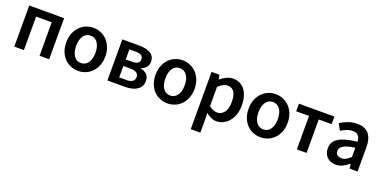

<svg xmlns="http://www.w3.org/2000/svg" viewBox="-17 -1233 4276 2157"><g transform="rotate(20 2121.0 -154.5)"><path d="M73 0V-491H490V0H375V-400H188V0Z M838 12Q792 12 750 -5Q708 -22 675.5 -55Q643 -88 624 -136Q605 -184 605 -245Q605 -306 624 -354Q643 -402 675.5 -435Q708 -468 750 -485.5Q792 -503 838 -503Q884 -503 926.5 -485.5Q969 -468 1001 -435Q1033 -402 1052.5 -354Q1072 -306 1072 -245Q1072 -184 1052.5 -136Q1033 -88 1001 -55Q969 -22 926.5 -5Q884 12 838 12ZM838 -82Q892 -82 923 -126.5Q954 -171 954 -245Q954 -320 923 -364.5Q892 -409 838 -409Q784 -409 753.5 -364.5Q723 -320 723 -245Q723 -171 753.5 -126.5Q784 -82 838 -82Z M1186 0V-491H1385Q1426 -491 1460.5 -484.5Q1495 -478 1520.5 -463Q1546 -448 1560.5 -423.5Q1575 -399 1575 -364Q1575 -328 1554.5 -300.5Q1534 -273 1493 -261V-257Q1537 -246 1566 -219Q1595 -192 1595 -141Q1595 -104 1579.5 -77.5Q1564 -51 1537 -33.5Q1510 -16 1473.5 -8Q1437 0 1395 0ZM1299 -292H1374Q1422 -292 1443 -308Q1464 -324 1464 -352Q1464 -381 1444 -397Q1424 -413 1377 -413H1299ZM1299 -78H1387Q1437 -78 1459.5 -97Q1482 -116 1482 -148Q1482 -178 1458 -196Q1434 -214 1383 -214H1299Z M1905 12Q1859 12 1817 -5Q1775 -22 1742.5 -55Q1710 -88 1691 -136Q1672 -184 1672 -245Q1672 -306 1691 -354Q1710 -402 1742.5 -435Q1775 -468 1817 -485.5Q1859 -503 1905 -503Q1951 -503 1993.5 -485.5Q2036 -468 2068 -435Q2100 -402 2119.5 -354Q2139 -306 2139 -245Q2139 -184 2119.5 -136Q2100 -88 2068 -55Q2036 -22 1993.5 -5Q1951 12 1905 12ZM1905 -82Q1959 -82 1990 -126.5Q2021 -171 2021 -245Q2021 -320 1990 -364.5Q1959 -409 1905 -409Q1851 -409 1820.5 -364.5Q1790 -320 1790 -245Q1790 -171 1820.5 -126.5Q1851 -82 1905 -82Z M2253 194V-491H2348L2356 -439H2360Q2391 -465 2429 -484Q2467 -503 2508 -503Q2554 -503 2589.5 -485.5Q2625 -468 2650 -435Q2675 -402 2688 -356Q2701 -310 2701 -253Q2701 -190 2683.5 -140.5Q2666 -91 2637 -57.5Q2608 -24 2570 -6Q2532 12 2491 12Q2459 12 2427 -2Q2395 -16 2365 -42L2368 40V194ZM2467 -83Q2516 -83 2549 -125.5Q2582 -168 2582 -252Q2582 -326 2557 -367Q2532 -408 2476 -408Q2424 -408 2368 -353V-124Q2395 -101 2420 -92Q2445 -83 2467 -83Z M3018 12Q2972 12 2930 -5Q2888 -22 2855.5 -55Q2823 -88 2804 -136Q2785 -184 2785 -245Q2785 -306 2804 -354Q2823 -402 2855.5 -435Q2888 -468 2930 -485.5Q2972 -503 3018 -503Q3064 -503 3106.5 -485.5Q3149 -468 3181 -435Q3213 -402 3232.5 -354Q3252 -306 3252 -245Q3252 -184 3232.5 -136Q3213 -88 3181 -55Q3149 -22 3106.5 -5Q3064 12 3018 12ZM3018 -82Q3072 -82 3103 -126.5Q3134 -171 3134 -245Q3134 -320 3103 -364.5Q3072 -409 3018 -409Q2964 -409 2933.5 -364.5Q2903 -320 2903 -245Q2903 -171 2933.5 -126.5Q2964 -82 3018 -82Z M3451 0V-400H3297V-491H3721V-400H3567V0Z M3918 12Q3853 12 3813 -27.5Q3773 -67 3773 -132Q3773 -171 3789.5 -201.5Q3806 -232 3841.5 -254Q3877 -276 3931.5 -291Q3986 -306 4062 -314Q4061 -333 4056.5 -350.5Q4052 -368 4041.5 -381.5Q4031 -395 4014 -402.5Q3997 -410 3972 -410Q3936 -410 3901.5 -396Q3867 -382 3834 -362L3792 -439Q3833 -465 3884 -484Q3935 -503 3994 -503Q4086 -503 4131.5 -448.5Q4177 -394 4177 -291V0H4082L4074 -54H4070Q4037 -26 3999.5 -7Q3962 12 3918 12ZM3955 -78Q3985 -78 4009.5 -92Q4034 -106 4062 -132V-242Q4012 -236 3978 -226Q3944 -216 3923 -203.5Q3902 -191 3893 -175Q3884 -159 3884 -141Q3884 -108 3904 -93Q3924 -78 3955 -78Z"/></g></svg>

Font: CV Source Sans Light
Style: Bold
Weight: 600
Designer: Paul D. Hunt
Foundry: Adobe Systems Incorporated
Version: Version 3.001